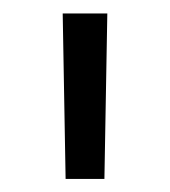

<svg xmlns="http://www.w3.org/2000/svg" viewBox="-20 -743 257 290"><path d="M79.1 -472.7 74.7 -722.7H142.1L137.7 -472.7Z"/></svg>

Font: Giphurs Light
Style: Regular
Weight: 300
Version: Version 0.920; ttfautohint (v1.8.4.7-5d5b)